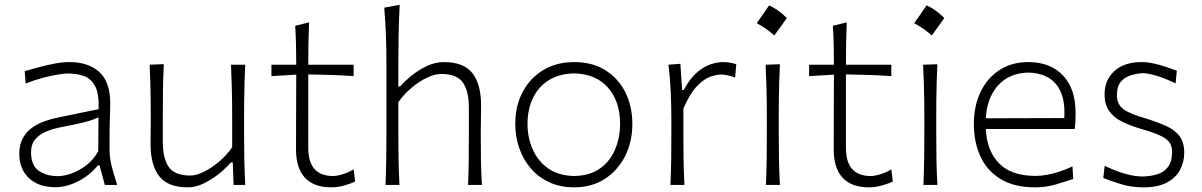

<svg xmlns="http://www.w3.org/2000/svg" viewBox="-20 -782 5082 812"><path d="M225.6 -37.1Q175.8 -37.1 143.6 -60.1Q111.3 -83 111.3 -137.7Q111.3 -172.4 129.6 -193.6Q147.9 -214.8 178 -226.8Q208 -238.8 243.2 -245.1Q296.9 -255.4 326.7 -262.7Q356.4 -270 371.8 -275.6Q387.2 -281.2 396.5 -285.6L395.5 -142.6Q376 -106.9 345.5 -83.5Q314.9 -60.1 282.7 -48.6Q250.5 -37.1 225.6 -37.1ZM214.8 9.8Q245.6 9.8 278.8 -1.7Q312 -13.2 342 -34.2Q372.1 -55.2 394 -82.5H400.9L423.3 0H475.6Q461.9 -42 452.6 -78.1Q443.4 -114.3 443.4 -146V-216.8Q443.4 -251.5 444.8 -286.1Q446.3 -320.8 446.3 -343.3Q446.3 -436 399.7 -477.8Q353 -519.5 273.9 -519.5Q244.1 -519.5 209 -512.7Q173.8 -505.9 140.9 -496.8Q107.9 -487.8 84.5 -481L88.4 -428.7Q126.5 -443.8 162.1 -453.1Q197.8 -462.4 225.3 -466.8Q252.9 -471.2 267.6 -471.2Q304.7 -471.2 335 -460.4Q365.2 -449.7 382.3 -417.5Q399.4 -385.3 397 -320.3L223.6 -284.7Q197.8 -279.3 169.4 -269.5Q141.1 -259.8 116.7 -242.7Q92.3 -225.6 76.9 -198.2Q61.5 -170.9 61.5 -130.4Q61.5 -89.4 79.6 -57.6Q97.7 -25.9 131.8 -8.1Q166 9.8 214.8 9.8Z M773.9 10.3Q808.6 10.3 843.5 -7.1Q878.4 -24.4 908.2 -48.8Q938 -73.2 956.5 -95.2H964.4L967.8 0H1017.1Q1014.2 -57.1 1013.2 -110.1Q1012.2 -163.1 1012.2 -226.1V-278.3Q1012.2 -321.3 1012.7 -359.1Q1013.2 -397 1014.2 -433.6Q1015.1 -470.2 1017.1 -508.3H957Q959.5 -451.2 960.7 -397.7Q961.9 -344.2 961.9 -282.2V-159.2Q938.5 -125.5 906.5 -98.4Q874.5 -71.3 842.3 -55.4Q810.1 -39.6 785.2 -39.6Q718.8 -39.6 693.6 -75.9Q668.5 -112.3 668.5 -183.1V-282.2Q668.5 -344.2 669.2 -398.9Q669.9 -453.6 672.9 -510.7L612.8 -508.3Q614.7 -470.2 615.7 -433.6Q616.7 -397 617.2 -359.1Q617.7 -321.3 617.7 -278.3Q617.7 -255.4 617.2 -230.5Q616.7 -205.6 616.7 -172.4Q616.7 -84 653.3 -36.9Q689.9 10.3 773.9 10.3Z M1380.4 10.3Q1409.7 10.3 1438.7 1.7Q1467.8 -6.8 1481.9 -14.6L1475.6 -65.9Q1456.5 -53.7 1431.2 -45.7Q1405.8 -37.6 1389.2 -37.6Q1335.9 -37.6 1309.8 -67.4Q1283.7 -97.2 1283.7 -156.7V-467.3Q1330.6 -466.8 1379.4 -465.1Q1428.2 -463.4 1475.6 -460V-508.3H1283.7Q1283.7 -557.6 1284.4 -597.2Q1285.2 -636.7 1287.1 -687.5L1228.5 -672.9Q1231 -630.4 1231.9 -591.1Q1232.9 -551.8 1232.9 -508.3H1127.9V-460L1232.9 -466.3Q1232.9 -407.2 1232.4 -324.5Q1231.9 -241.7 1231.9 -150.4Q1231.9 -70.3 1270 -30Q1308.1 10.3 1380.4 10.3Z M1610.4 0H1669.4Q1666.5 -57.1 1665.5 -109.9Q1664.6 -162.6 1664.6 -224.6V-349.6Q1688.5 -383.8 1720.5 -410.6Q1752.4 -437.5 1785.6 -453.4Q1818.8 -469.2 1845.7 -469.2Q1912.1 -469.2 1937.5 -433.1Q1962.9 -397 1962.9 -326.2V-224.6Q1962.9 -162.6 1962.4 -109.9Q1961.9 -57.1 1959.5 0H2018.1Q2014.6 -57.1 2013.9 -110.1Q2013.2 -163.1 2013.2 -226.1Q2013.2 -247.6 2013.9 -275.9Q2014.6 -304.2 2014.6 -336.9Q2014.6 -425.3 1978 -472.4Q1941.4 -519.5 1856.9 -519.5Q1820.8 -519.5 1785.2 -502.7Q1749.5 -485.8 1720 -461.7Q1690.4 -437.5 1671.9 -416H1664.6V-507.8Q1664.6 -574.2 1665.8 -636.5Q1667 -698.7 1670.4 -761.7L1605 -749.5Q1609.9 -693.4 1612.1 -633.3Q1614.3 -573.2 1614.3 -507.8V-226.1Q1614.3 -163.1 1613.5 -110.1Q1612.8 -57.1 1610.4 0Z M2408.7 -37.6Q2341.3 -39.1 2297.6 -70.3Q2253.9 -101.6 2232.4 -151.4Q2210.9 -201.2 2210.9 -257.8Q2210.9 -317.4 2232.9 -365.2Q2254.9 -413.1 2299.1 -441.7Q2343.3 -470.2 2408.7 -471.7Q2501 -469.2 2551.8 -410.9Q2602.5 -352.5 2602.5 -257.8Q2602.5 -201.2 2582 -151.4Q2561.5 -101.6 2518.6 -70.3Q2475.6 -39.1 2408.7 -37.6ZM2408.7 10.3Q2482.9 10.3 2538.1 -25.6Q2593.3 -61.5 2623.8 -122.3Q2654.3 -183.1 2654.3 -257.8Q2654.3 -332 2624.8 -391.4Q2595.2 -450.7 2540 -485.1Q2484.9 -519.5 2408.2 -519.5Q2334 -519.5 2277.8 -485.8Q2221.7 -452.1 2190.4 -393.1Q2159.2 -334 2159.2 -257.8Q2159.2 -204.6 2175.8 -156.2Q2192.4 -107.9 2224.1 -70.6Q2255.9 -33.2 2302.2 -11.5Q2348.6 10.3 2408.7 10.3Z M2815.4 0H2874.5Q2871.6 -57.1 2870.8 -109.9Q2870.1 -162.6 2870.1 -224.6V-322.8Q2898.4 -387.7 2928.2 -418.2Q2958 -448.7 2984.6 -457.8Q3011.2 -466.8 3029.8 -466.8Q3043 -466.8 3058.6 -463.1Q3074.2 -459.5 3088.9 -454.1L3093.8 -510.7Q3080.6 -514.6 3066.4 -517.1Q3052.2 -519.5 3036.6 -519.5Q3014.6 -519.5 2986.1 -510.3Q2957.5 -501 2927.7 -475.6Q2897.9 -450.2 2871.6 -401.4H2864.7L2857.4 -512.2L2807.1 -508.3Q2814 -450.7 2816.7 -391.6Q2819.3 -332.5 2819.3 -277.3V-226.1Q2819.3 -163.1 2818.6 -110.1Q2817.9 -57.1 2815.4 0Z M3232.5 -759.1Q3219 -739.2 3206.4 -720.9Q3193.8 -702.7 3180.4 -683.9Q3199.7 -673.7 3218.8 -660.5Q3237.8 -647.4 3254.5 -631.8Q3268.5 -650.6 3281.6 -669.1Q3294.8 -687.6 3307.7 -705.9Q3285.6 -727.4 3267.1 -740Q3248.6 -752.6 3232.5 -759.1ZM3219.2 0H3278.3Q3275.4 -57.1 3274.4 -110.1Q3273.4 -163.1 3273.4 -226.1V-277.3Q3273.4 -320.8 3273.9 -359.4Q3274.4 -397.9 3275.4 -434.8Q3276.4 -471.7 3278.3 -510.3L3217.8 -508.3Q3219.7 -470.2 3220.9 -433.6Q3222.2 -397 3222.7 -358.9Q3223.1 -320.8 3223.1 -277.3V-226.1Q3223.1 -163.1 3222.4 -110.1Q3221.7 -57.1 3219.2 0Z M3654.3 10.3Q3683.6 10.3 3712.6 1.7Q3741.7 -6.8 3755.9 -14.6L3749.5 -65.9Q3730.5 -53.7 3705.1 -45.7Q3679.7 -37.6 3663.1 -37.6Q3609.9 -37.6 3583.7 -67.4Q3557.6 -97.2 3557.6 -156.7V-467.3Q3604.5 -466.8 3653.3 -465.1Q3702.1 -463.4 3749.5 -460V-508.3H3557.6Q3557.6 -557.6 3558.3 -597.2Q3559.1 -636.7 3561 -687.5L3502.4 -672.9Q3504.9 -630.4 3505.9 -591.1Q3506.8 -551.8 3506.8 -508.3H3401.9V-460L3506.8 -466.3Q3506.8 -407.2 3506.3 -324.5Q3505.9 -241.7 3505.9 -150.4Q3505.9 -70.3 3543.9 -30Q3582 10.3 3654.3 10.3Z M3898.5 -759.1Q3885.1 -739.2 3872.4 -720.9Q3859.8 -702.7 3846.4 -683.9Q3865.7 -673.7 3884.8 -660.5Q3903.9 -647.4 3920.5 -631.8Q3934.5 -650.6 3947.6 -669.1Q3960.8 -687.6 3973.7 -705.9Q3951.7 -727.4 3933.1 -740Q3914.6 -752.6 3898.5 -759.1ZM3885.3 0H3944.3Q3941.4 -57.1 3940.4 -110.1Q3939.5 -163.1 3939.5 -226.1V-277.3Q3939.5 -320.8 3939.9 -359.4Q3940.4 -397.9 3941.4 -434.8Q3942.4 -471.7 3944.3 -510.3L3883.8 -508.3Q3885.7 -470.2 3887 -433.6Q3888.2 -397 3888.7 -358.9Q3889.2 -320.8 3889.2 -277.3V-226.1Q3889.2 -163.1 3888.4 -110.1Q3887.7 -57.1 3885.3 0Z M4357.4 10.3Q4404.8 10.3 4447 -2.4Q4489.3 -15.1 4519 -24.9L4515.6 -78.1Q4488.3 -65.4 4460.9 -56.4Q4433.6 -47.4 4408.2 -42.7Q4382.8 -38.1 4360.8 -38.1Q4256.3 -38.1 4204.8 -91.6Q4153.3 -145 4149.4 -236.3H4524.9Q4527.3 -252 4528.1 -268.3Q4528.8 -284.7 4528.8 -304.2Q4528.8 -407.2 4475.1 -463.4Q4421.4 -519.5 4328.6 -519.5Q4258.8 -519.5 4207 -485.8Q4155.3 -452.1 4127 -393.1Q4098.6 -334 4098.6 -257.8Q4098.6 -180.2 4126.7 -119.6Q4154.8 -59.1 4212.4 -24.4Q4270 10.3 4357.4 10.3ZM4481 -282.7 4149.4 -281.7Q4153.3 -366.7 4200.2 -419.9Q4247.1 -473.1 4329.6 -475.1Q4408.7 -472.7 4447.8 -424.1Q4486.8 -375.5 4481 -282.7Z M4815.9 10.3Q4876.5 10.3 4914.6 -9.8Q4952.6 -29.8 4970.5 -63.2Q4988.3 -96.7 4988.3 -135.7Q4988.3 -181.2 4967.8 -207.3Q4947.3 -233.4 4910.6 -249.8Q4874 -266.1 4825.2 -281.2Q4759.3 -299.8 4731.4 -320.1Q4703.6 -340.3 4703.6 -379.9Q4703.6 -419.4 4722.2 -438.7Q4740.7 -458 4766.4 -464.8Q4792 -471.7 4813 -472.7Q4831.5 -472.7 4868.7 -462.2Q4905.8 -451.7 4951.7 -429.2L4957 -482.9Q4938.5 -490.2 4912.8 -498.8Q4887.2 -507.3 4859.9 -513.4Q4832.5 -519.5 4807.6 -519.5Q4734.4 -519.5 4692.9 -481.4Q4651.4 -443.4 4651.4 -382.8Q4651.4 -339.8 4670.7 -312.7Q4689.9 -285.6 4721.9 -269.3Q4753.9 -252.9 4792 -241.2Q4846.7 -225.6 4878.2 -212.4Q4909.7 -199.2 4923.3 -182.9Q4937 -166.5 4937 -140.1Q4937 -99.1 4920.2 -76.7Q4903.3 -54.2 4875.5 -45.4Q4847.7 -36.6 4814.5 -35.6Q4790 -35.6 4763.4 -41Q4736.8 -46.4 4708.7 -56.6Q4680.7 -66.9 4651.9 -80.6L4646 -29.3Q4676.3 -17.1 4720 -3.4Q4763.7 10.3 4815.9 10.3Z"/></svg>

Font: Pinar-VF-FD
Style: Regular
Weight: 300
Designer: Amin Abedi
Version: Version 3.0